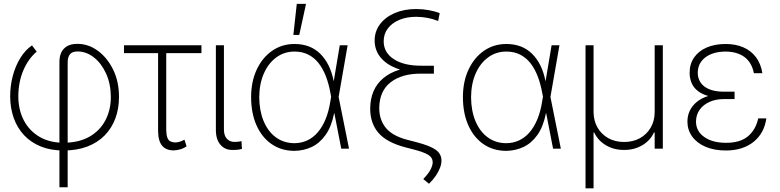

<svg xmlns="http://www.w3.org/2000/svg" viewBox="-20 -785 4117 1014"><path d="M293.9 204.1V-459.5Q294.4 -505.4 319.1 -529.5Q343.8 -553.7 389.2 -553.2Q445.3 -553.7 495.4 -517.8Q545.4 -481.9 576.9 -418.7Q608.4 -355.5 608.4 -272.9Q608.4 -211.4 589.4 -159.9Q570.3 -108.4 533.2 -70.3Q496.1 -32.2 441.4 -11.2Q386.7 9.8 315.4 9.8Q247.6 9.8 195.3 -11.5Q143.1 -32.7 107.2 -71Q71.3 -109.4 52.7 -161.4Q34.2 -213.4 33.7 -274.9Q33.7 -333 47.9 -385.5Q62 -438 87.9 -479.5Q113.8 -521 148.9 -545.4L173.8 -512.2Q129.9 -475.1 103.8 -414.6Q77.6 -354 76.7 -277.8Q76.7 -206.1 105.2 -150.6Q133.8 -95.2 187.3 -63.2Q240.7 -31.2 315.4 -31.2Q395.5 -31.2 451.2 -62.5Q506.8 -93.8 536.1 -148.7Q565.4 -203.6 565.4 -273.4Q564.9 -342.3 540.3 -396.5Q515.6 -450.7 475.8 -481.9Q436 -513.2 389.2 -513.2Q361.3 -513.2 349.4 -498.3Q337.4 -483.4 337.4 -455.6V204.1Z M1043.9 -545.9V-504.4H634.8V-545.9ZM814.9 -545.9H857.9V-98.6Q858.4 -71.3 864.3 -56.9Q870.1 -42.5 880.9 -37.8Q891.6 -33.2 904.8 -32.7Q918.5 -32.7 931.2 -37.1Q943.8 -41.5 954.1 -47.4L965.3 -12.2Q947.3 0 929.7 4.4Q912.1 8.8 895.5 9.3Q856.4 8.8 835.9 -15.9Q815.4 -40.5 814.9 -93.8Z M1120.1 -545.9H1162.6V-101.6Q1162.6 -67.9 1178.7 -51.8Q1194.8 -35.6 1215.8 -35.6Q1231 -35.6 1241.9 -37.1Q1252.9 -38.6 1255.4 -39.6L1257.8 1.5Q1253.9 2.9 1240.5 5.1Q1227.1 7.3 1206.1 6.8Q1168.5 7.3 1144 -20.8Q1119.6 -48.8 1120.1 -101.6Z M1534.2 11.7Q1464.4 11.2 1413.1 -24.9Q1361.8 -61 1334 -124.8Q1306.2 -188.5 1306.2 -272Q1306.2 -354 1335.7 -417.2Q1365.2 -480.5 1417 -516.6Q1468.8 -552.7 1535.6 -552.7Q1619.1 -552.7 1671.6 -500.7Q1724.1 -448.7 1742.2 -356.9H1757.3L1768.1 -274.4L1823.2 0H1782.2L1725.1 -293.5Q1716.8 -340.3 1701.7 -380.4Q1686.5 -420.4 1663.8 -450Q1641.1 -479.5 1609.1 -496.1Q1577.1 -512.7 1535.6 -512.7Q1481 -512.7 1439 -481.7Q1397 -450.7 1373.3 -396.5Q1349.6 -342.3 1349.1 -271.5Q1349.6 -200.2 1372.3 -145.5Q1395 -90.8 1436.5 -60.1Q1478 -29.3 1534.2 -28.8Q1570.8 -28.8 1602.1 -43.2Q1633.3 -57.6 1657.7 -85.7Q1682.1 -113.8 1699.2 -155Q1716.3 -196.3 1724.6 -249.5L1774.4 -545.9H1815.9L1768.1 -271.5L1757.8 -187H1744.6Q1730.5 -115.7 1699.2 -72Q1668 -28.3 1625.5 -8.5Q1583 11.2 1534.2 11.7ZM1529.3 -600.6 1547.4 -764.6H1596.2L1560.5 -600.6Z M2302.2 -715.3 2293.9 -674.3Q2239.3 -695.8 2178.2 -696.3Q2127.4 -696.3 2088.6 -679.9Q2049.8 -663.6 2028.1 -634.5Q2006.3 -605.5 2006.3 -566.9Q2006.3 -507.3 2060.1 -472.4Q2113.8 -437.5 2205.6 -438H2271.5V-402.8H2203.6Q2130.4 -402.8 2075.4 -423.6Q2020.5 -444.3 1989.7 -481.9Q1959 -519.5 1958.5 -570.3Q1958.5 -619.1 1986.6 -656.7Q2014.6 -694.3 2064.2 -715.8Q2113.8 -737.3 2177.7 -737.3Q2211.4 -737.3 2244.6 -731.4Q2277.8 -725.6 2302.2 -715.3ZM2199.7 -431.2H2271.5V-396H2202.6Q2102.5 -396.5 2043.2 -350.6Q1983.9 -304.7 1982.9 -214.8Q1982.9 -152.8 2017.1 -110.4Q2051.3 -67.9 2128.4 -47.4L2179.2 -34.2Q2252.4 -15.1 2282 6.6Q2311.5 28.3 2311.5 63Q2311.5 80.6 2304 100.8Q2296.4 121.1 2282 142.6Q2267.6 164.1 2245.6 185.5L2215.3 160.6Q2243.7 131.3 2254.6 108.9Q2265.6 86.4 2265.1 70.8Q2265.1 47.4 2241.7 32.7Q2218.3 18.1 2160.6 3.4L2123 -6.3Q2022.9 -32.2 1979.2 -82.8Q1935.5 -133.3 1935.1 -210.4Q1935.5 -315.4 2005.4 -373Q2075.2 -430.7 2199.7 -431.2Z M2652.8 11.7Q2583 11.2 2531.7 -24.9Q2480.5 -61 2452.6 -124.8Q2424.8 -188.5 2424.8 -272Q2424.8 -354 2454.3 -417.2Q2483.9 -480.5 2535.6 -516.6Q2587.4 -552.7 2654.3 -552.7Q2737.8 -552.7 2790.3 -500.7Q2842.8 -448.7 2860.8 -356.9H2876L2886.7 -274.4L2941.9 0H2900.9L2843.8 -293.5Q2835.4 -340.3 2820.3 -380.4Q2805.2 -420.4 2782.5 -450Q2759.8 -479.5 2727.8 -496.1Q2695.8 -512.7 2654.3 -512.7Q2599.6 -512.7 2557.6 -481.7Q2515.6 -450.7 2491.9 -396.5Q2468.3 -342.3 2467.8 -271.5Q2468.3 -200.2 2491 -145.5Q2513.7 -90.8 2555.2 -60.1Q2596.7 -29.3 2652.8 -28.8Q2689.5 -28.8 2720.7 -43.2Q2752 -57.6 2776.4 -85.7Q2800.8 -113.8 2817.9 -155Q2835 -196.3 2843.3 -249.5L2893.1 -545.9H2934.6L2886.7 -271.5L2876.5 -187H2863.3Q2849.1 -115.7 2817.9 -72Q2786.6 -28.3 2744.1 -8.5Q2701.7 11.2 2652.8 11.7Z M3072.3 209.5V-545.9H3114.7V-193.4Q3115.2 -147 3135.7 -111.3Q3156.2 -75.7 3192.4 -55.4Q3228.5 -35.2 3275.9 -35.2Q3323.7 -35.2 3359.9 -55.4Q3396 -75.7 3416.7 -111.3Q3437.5 -147 3437.5 -193.4V-545.9H3480.5V0H3437.5V-85H3433.6Q3413.6 -42 3371.1 -17.3Q3328.6 7.3 3275.9 6.8Q3223.1 7.3 3180.9 -17.3Q3138.7 -42 3118.2 -85H3114.7V209.5Z M3809.1 -290H3859.4V-261.7H3801.8Q3760.3 -261.7 3727.1 -246.8Q3693.8 -231.9 3674.8 -205.1Q3655.8 -178.2 3655.8 -142.6Q3655.8 -92.8 3699 -61.8Q3742.2 -30.8 3814.9 -30.8Q3889.2 -30.8 3930.2 -65.2Q3971.2 -99.6 3984.4 -159.7H4027.3Q4022 -121.6 4005.4 -90.6Q3988.8 -59.6 3961.4 -37.1Q3934.1 -14.6 3897 -2.4Q3859.9 9.8 3813.5 9.8Q3752 9.8 3706.3 -9.8Q3660.6 -29.3 3635.7 -63.7Q3610.8 -98.1 3610.4 -142.1Q3610.4 -173.8 3623 -200.4Q3635.7 -227.1 3660.6 -247.3Q3685.5 -267.6 3722.7 -278.8Q3759.8 -290 3809.1 -290ZM3859.4 -267.6H3809.1Q3758.8 -267.6 3723.1 -277.3Q3687.5 -287.1 3665 -304.9Q3642.6 -322.8 3632.3 -347.2Q3622.1 -371.6 3622.1 -400.9Q3622.1 -447.3 3645.8 -481.4Q3669.4 -515.6 3712.4 -534.2Q3755.4 -552.7 3812.5 -552.7Q3865.2 -552.7 3906 -534.9Q3946.8 -517.1 3972.7 -482.7Q3998.5 -448.2 4006.3 -398.4H3961.4Q3950.2 -455.6 3911.6 -483.9Q3873 -512.2 3812.5 -512.7Q3745.6 -512.2 3705.8 -482.4Q3666 -452.6 3665 -401.9Q3665 -355 3700.2 -328.1Q3735.4 -301.3 3801.8 -300.8H3859.4Z"/></svg>

Font: Inter Tight ExtraLight
Style: Regular
Weight: 250
Designer: Rasmus Andersson
Foundry: rsms
Version: Version 3.004